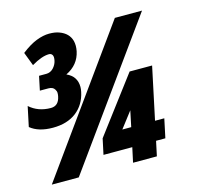

<svg xmlns="http://www.w3.org/2000/svg" viewBox="-105 -835 980 947"><g transform="rotate(-15 385.0 -361.5)"><path d="M255.4 -506.3Q306.6 -483.4 306.6 -429.2Q306.6 -417.5 303.7 -404.3Q290.5 -341.3 243.9 -305.4Q197.3 -269.5 124 -269.5Q50.8 -269.5 9.3 -303.7L30.8 -405.3Q74.7 -366.2 139.2 -366.2Q178.7 -366.2 188 -411.6Q189.9 -419.4 189.9 -429.2Q189.9 -439 183.6 -448.2Q174.8 -462.9 151.9 -462.9H108.4L123.5 -534.7H160.6Q181.6 -534.7 196.8 -550.5Q211.9 -566.4 216.3 -586.4Q220.7 -606.4 215.1 -615.7Q209.5 -625 198.2 -625Q161.6 -625 108.4 -593.3L82 -662.6Q124 -695.3 159.4 -709Q194.8 -722.7 225.1 -722.7Q255.4 -722.7 275.9 -714.8Q322.8 -697.8 334 -655.8Q336.9 -644 336.9 -631.1Q336.9 -618.2 334 -603.5Q319.8 -537.1 255.4 -506.3ZM183.1 0H45.4L558.6 -713.9H697.3ZM618.7 -172.4H666L645.5 -75.7H598.1L582 -0.5H460.4L476.6 -75.7H329.6L346.7 -155.8L560.5 -439.5H675.3ZM451.7 -172.4H497.1L514.2 -253.9Z"/></g></svg>

Font: Open Sans Hebrew Condensed Extra Bold
Style: Italic
Weight: 800
Width: 3
Italic angle: -12°
Foundry: Ascender Corporation, Yanek Iontef
Version: Version 2.001;PS 002.001;hotconv 1.0.70;makeotf.lib2.5.58329